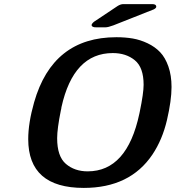

<svg xmlns="http://www.w3.org/2000/svg" viewBox="-20 -898 860 940"><path d="M118.2 -216.8Q118.2 -295.9 147 -397Q237.8 -715.8 549.8 -715.8Q592.8 -715.8 629.9 -709.5Q667 -703.1 702.9 -686Q738.8 -668.9 763.9 -642.6Q789.1 -616.2 804.4 -572.5Q819.8 -528.8 819.8 -472.2Q819.8 -406.2 797.4 -310.1Q774.9 -213.9 726.1 -141.1Q616.2 22 390.1 22Q118.2 22 118.2 -216.8ZM259.8 -221.2Q259.8 -132.3 302.5 -95.7Q345.2 -59.1 409.2 -59.1Q602.1 -59.1 662.1 -340.8Q663.1 -346.7 664.1 -350.1Q683.1 -441.9 683.1 -482.9Q683.1 -567.9 640.1 -603Q597.2 -638.2 532.2 -638.2Q339.4 -638.2 280.8 -373Q280.8 -370.1 279.8 -365.2Q278.8 -360.4 277.8 -356.9Q259.8 -267.1 259.8 -221.2ZM428.2 -774.9Q429.2 -782.7 440.9 -792Q446.8 -795.9 555.2 -868.2Q570.3 -877.9 584 -877.9H725.1Q745.1 -877.9 745.1 -865.2Q745.1 -858.4 732.9 -852.1Q731 -851.1 535.2 -773.9Q509.3 -764.2 496.1 -764.2H451.2Q430.2 -763.7 428.2 -774.9Z"/></svg>

Font: CMU Sans Serif
Style: BoldOblique
Weight: 700
Italic angle: -12°
Version: Version 0.7.0